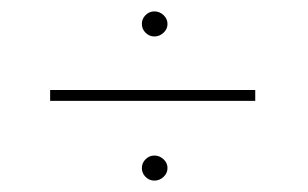

<svg xmlns="http://www.w3.org/2000/svg" viewBox="-20 -387 541 337"><path d="M229 -345Q229 -354 235.5 -360.5Q242 -367 251 -367Q260 -367 267 -360.5Q274 -354 274 -345Q274 -336 267 -329.5Q260 -323 251 -323Q242 -323 235.5 -329.5Q229 -336 229 -345ZM229 -92Q229 -101 235.5 -107.5Q242 -114 251 -114Q260 -114 267 -107.5Q274 -101 274 -92Q274 -83 267 -76.5Q260 -70 251 -70Q242 -70 235.5 -76.5Q229 -83 229 -92ZM68 -229H428V-210H68Z"/></svg>

Font: Josefin Sans Thin Thin
Style: Regular
Weight: 250
Version: Version 2.001